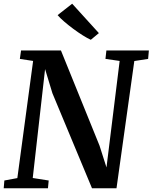

<svg xmlns="http://www.w3.org/2000/svg" viewBox="-21 -1015 822 1035"><path d="M-1 0 2.5 -42 72.5 -55 157.5 -686.5 86 -697.5 92.5 -743H307.5L515.5 -230L553 -112.5L624 -686.5L547.5 -697.5L552.5 -743H781.5L777.5 -697.5L703 -686L607 0H475L261.5 -512.5L222 -642.5L155.5 -55.5L241.5 -42L237.5 0ZM468.5 -800.5Q450.5 -808.5 425.5 -824.2Q400.5 -840 374.5 -859.2Q348.5 -878.5 325.8 -898Q303 -917.5 289.5 -933.5L368 -995L512 -836.5Z"/></svg>

Font: Merriweather 28pt SemiBold
Style: Italic
Weight: 600
Italic angle: -7.8°
Version: Version 2.101